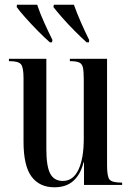

<svg xmlns="http://www.w3.org/2000/svg" viewBox="-20 -786 560 816"><path d="M211 10Q148 10 114 -35.5Q80 -81 80 -184V-454Q80 -500 69 -513Q58 -526 21 -526H18V-536H177V-152Q177 -79 193.5 -48Q210 -17 247 -17Q291 -17 313.5 -65Q336 -113 336 -196V-449Q336 -482 332.5 -498.5Q329 -515 316.5 -520.5Q304 -526 279 -526H277V-536H435V-82Q435 -35 446 -22.5Q457 -10 496 -10H499V0H337V-96H335Q323 -46 292.5 -18Q262 10 211 10ZM192 -606Q169 -626 141 -654.5Q113 -683 88 -711Q63 -739 51 -756L52 -766H138Q149 -732 167.5 -691Q186 -650 203 -616L201 -606ZM348 -606Q326 -626 297.5 -654.5Q269 -683 244.5 -711Q220 -739 207 -756L209 -766H294Q306 -732 324 -691Q342 -650 359 -616L358 -606Z"/></svg>

Font: Noto Serif Display ExtraCondensed Medium
Style: Regular
Weight: 500
Width: 2
Designer: Monotype Design Team
Foundry: Monotype Imaging Inc.
Version: Version 2.009